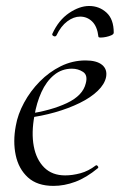

<svg xmlns="http://www.w3.org/2000/svg" viewBox="-20 -597 393 629"><path d="M155.2 12Q102 12 71.5 -15.8Q41 -43.6 31.5 -88.6Q22 -133.6 31.8 -185Q38.2 -222.4 58.8 -260.5Q79.4 -298.6 110.2 -329.9Q141 -361.2 179.2 -380.1Q217.4 -399 260.4 -399Q296.6 -399 314.3 -384.6Q332 -370.2 327.6 -345Q323 -321.4 300.2 -299.4Q277.4 -277.4 241.1 -259.6Q204.8 -241.8 160.3 -229.1Q115.8 -216.4 68.2 -210.6L70.2 -223.6Q146.8 -234.6 199.2 -259.3Q251.6 -284 261 -324Q268.2 -350.8 252.1 -361.4Q236 -372 215.6 -372Q182.2 -372 156.9 -351.1Q131.6 -330.2 115.7 -295.2Q99.8 -260.2 92.8 -218Q82.4 -162.2 90.6 -118.2Q98.8 -74.2 124.8 -48.3Q150.8 -22.4 193.4 -22.4Q217.2 -22.4 243.3 -29.4Q269.4 -36.4 293.8 -55Q296.6 -57 300.1 -53Q303.6 -49 300.8 -46.2Q262.8 -14.8 226.7 -1.4Q190.6 12 155.2 12ZM302.4 -477Q298.6 -510.2 282.1 -526.4Q265.6 -542.6 242.4 -542.6Q221.4 -542.6 200.5 -527.1Q179.6 -511.6 165 -481Q161.8 -476 156 -478.6Q150.2 -481.2 151.2 -485.6Q171.8 -531 206.1 -554.2Q240.4 -577.4 272 -577.4Q305 -577.4 328.8 -555.8Q352.6 -534.2 352.6 -490Q352.6 -485 344.9 -481.5Q337.2 -478 327.5 -476Q317.8 -474 310.1 -474Q302.4 -474 302.4 -477Z"/></svg>

Font: Cormorant Light
Style: Italic
Weight: 300
Italic angle: -10°
Designer: Christian Thalmann (Catharsis Fonts)
Foundry: Catharsis Fonts
Version: Version 4.000